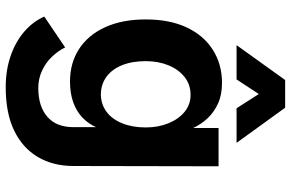

<svg xmlns="http://www.w3.org/2000/svg" viewBox="-193 -588 1018 672"><g transform="rotate(90 316.0 -252.0)"><path d="M425 0V-79Q413 -52 391.5 -31.5Q370 -11 338.5 0.5Q307 12 265 12Q200 12 151 -20Q102 -52 75 -111.5Q48 -171 48 -253Q48 -337 76 -396.5Q104 -456 154.5 -488Q205 -520 270 -520Q312 -520 342.5 -506Q373 -492 394 -469.5Q415 -447 428 -419V-508H562L561 0Q561 71 529.5 124.5Q498 178 437 207.5Q376 237 285 237Q225 237 175 219.5Q125 202 90 171.5Q55 141 38 102L146 29Q157 52 177.5 74Q198 96 226.5 109.5Q255 123 288 123Q352 123 388.5 91.5Q425 60 425 0ZM312 -96Q346 -97 371.5 -116Q397 -135 411.5 -170.5Q426 -206 426 -253Q426 -297 411.5 -332.5Q397 -368 371.5 -389Q346 -410 312 -410Q276 -410 249.5 -389Q223 -368 208.5 -332.5Q194 -297 194 -253Q194 -205 208.5 -169.5Q223 -134 249.5 -115Q276 -96 312 -96ZM138 -571 260 -741H357L480 -571H359L275 -702H344L258 -571Z"/></g></svg>

Font: Inclusive Sans
Style: Bold
Weight: 700
Designer: Olivia King
Foundry: Olivia King
Version: Version 2.004